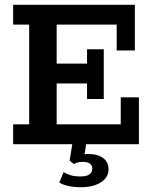

<svg xmlns="http://www.w3.org/2000/svg" viewBox="-20 -603 638 803"><path d="M35 0V-83H102V-500H35V-583H544V-392H468V-500H217V-337H344V-397H414V-189H344V-254H217V-83H485V-196H561V0ZM319 180Q292 180 267 175Q242 170 228 160L246 117Q257 124 274.5 129.5Q292 135 317 135Q366 135 366 101Q366 90 356.5 82Q347 74 327 74Q318 74 309 75.5Q300 77 289 83L271 69L284 -10H342L331 59L304 51Q315 46 326 43.5Q337 41 348 41Q389 41 411.5 58Q434 75 434 105Q434 139 402 159.5Q370 180 319 180Z"/></svg>

Font: Rokkitt SemiBold
Style: Regular
Weight: 600
Designer: Vernon Adams
Foundry: Vernon Adams
Version: Version 3.103